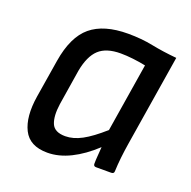

<svg xmlns="http://www.w3.org/2000/svg" viewBox="-98 -595 697 702"><g transform="rotate(20 251.0 -244.0)"><path d="M156 11Q87 11 62.5 -38Q38 -87 51 -169L75 -317Q91 -415 141.5 -457Q192 -499 286 -499Q338 -499 382.5 -490Q427 -481 481 -476L424 -122Q419 -91 416 -63.5Q413 -36 412 -10Q412 0 401 0H342Q332 0 332 -10Q332 -25 333.5 -42Q335 -59 336 -76Q291 -34 245.5 -11.5Q200 11 156 11ZM197 -68Q228 -68 261.5 -86Q295 -104 340 -144L383 -411Q359 -416 333 -419Q307 -422 285 -422Q229 -422 200.5 -395.5Q172 -369 161 -310L139 -172Q132 -123 143.5 -95.5Q155 -68 197 -68Z"/></g></svg>

Font: Sofia Sans Semi Condensed Medium
Style: Italic
Weight: 500
Italic angle: -9°
Version: Version 4.100